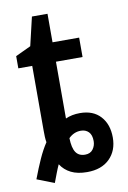

<svg xmlns="http://www.w3.org/2000/svg" viewBox="-80 -709 527 789"><g transform="rotate(-10 183.0 -314.0)"><path d="M12 3Q29 -42 45 -77.5Q61 -113 79 -140Q77 -151 76.5 -163.5Q76 -176 76 -189V-459H18V-510L82 -540L110 -659H175V-540H286V-459H175V-222Q201 -234 235 -234Q290 -234 320.5 -200.5Q351 -167 351 -112Q351 -57 317 -23.5Q283 10 223 10Q183 10 156 -3.5Q129 -17 113 -42Q106 -27 99 -8.5Q92 10 84 31ZM227 -62Q249 -62 260 -77Q271 -92 271 -111Q271 -137 258.5 -149.5Q246 -162 226 -162Q197 -162 175 -140Q176 -99 188.5 -80.5Q201 -62 227 -62Z"/></g></svg>

Font: Noto Sans Condensed Medium
Style: Regular
Weight: 500
Width: 3
Designer: Monotype Design Team
Foundry: Monotype Imaging Inc.
Version: Version 2.013; ttfautohint (v1.8.4.7-5d5b)